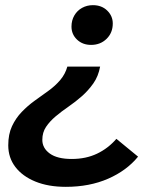

<svg xmlns="http://www.w3.org/2000/svg" viewBox="-20 -560 621 744"><path d="M235 164Q167 164 117 143.5Q67 123 39.5 87Q12 51 12 3Q12 -40 26.5 -71Q41 -102 64 -126Q87 -150 114 -169.5Q141 -189 167.5 -208Q194 -227 213.5 -250Q233 -273 241 -302H368Q361 -264 341.5 -236.5Q322 -209 297 -187Q272 -165 245 -146.5Q218 -128 195.5 -109Q173 -90 158.5 -68.5Q144 -47 144 -18Q144 14 173 35Q202 56 258 56Q313 56 356 35.5Q399 15 431 -22L515 47Q471 101 399 132.5Q327 164 235 164ZM333 -386Q300 -386 278.5 -406.5Q257 -427 257 -457Q257 -481 268 -500Q279 -519 298 -529.5Q317 -540 340 -540Q374 -540 395.5 -519Q417 -498 417 -469Q417 -433 393 -409.5Q369 -386 333 -386Z"/></svg>

Font: Montserrat Thin SemiBold
Style: Italic
Weight: 600
Italic angle: -11.3°
Version: Version 9.000